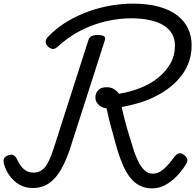

<svg xmlns="http://www.w3.org/2000/svg" viewBox="-40 -1020 1083 1059"><path d="M799 19Q775 19 753 12.5Q731 6 711 -8.5Q691 -23 673 -47Q655 -71 639.5 -106Q624 -141 609 -188Q602 -212 596 -233.5Q590 -255 585 -274.5Q580 -294 574.5 -312Q569 -330 565 -347.5Q561 -365 556.5 -384Q552 -403 548 -422Q520 -426 503 -443Q486 -460 486 -481Q486 -505 501 -522Q516 -539 549 -539Q572 -539 588.5 -528.5Q605 -518 617 -503Q679 -513 734.5 -535Q790 -557 832.5 -591.5Q875 -626 900 -670Q925 -714 925 -769Q925 -807 908 -835Q891 -863 860 -881.5Q829 -900 784.5 -909.5Q740 -919 684 -919Q616 -919 546 -903Q476 -887 408 -853Q340 -819 279 -763Q262 -747 247.5 -750.5Q233 -754 222 -766Q212 -777 212 -790.5Q212 -804 227 -819Q273 -867 330 -901Q387 -935 448.5 -957Q510 -979 572.5 -989.5Q635 -1000 692 -1000Q775 -1000 836.5 -983Q898 -966 938 -935Q978 -904 997.5 -862Q1017 -820 1017 -770Q1017 -713 997 -665.5Q977 -618 941.5 -579.5Q906 -541 858 -511Q810 -481 752.5 -461Q695 -441 631 -430Q635 -410 639.5 -393.5Q644 -377 647.5 -361.5Q651 -346 655 -332.5Q659 -319 663 -304.5Q667 -290 672 -275Q677 -260 682 -242Q695 -197 707 -165.5Q719 -134 731 -114Q743 -94 755 -82.5Q767 -71 779 -66.5Q791 -62 803 -62Q832 -62 859.5 -84.5Q887 -107 925 -159Q936 -172 949 -174.5Q962 -177 978 -163Q991 -152 993.5 -140.5Q996 -129 985 -113Q963 -77 933.5 -47Q904 -17 870.5 1Q837 19 799 19ZM141 17Q100 17 67.5 -1.5Q35 -20 13.5 -50Q-8 -80 -17 -112Q-23 -131 -18.5 -144Q-14 -157 5 -163Q24 -170 35 -164Q46 -158 54 -141Q65 -117 79 -100Q93 -83 109.5 -75.5Q126 -68 146 -68Q182 -68 206.5 -96Q231 -124 255 -198L448 -800Q453 -814 465 -820.5Q477 -827 499 -827Q522 -827 533 -820.5Q544 -814 538 -797L346 -199Q324 -133 296 -84Q268 -35 230 -9Q192 17 141 17Z"/></svg>

Font: Playwrite CZ
Style: Regular
Weight: 400
Designer: Veronika Burian, José Scaglione
Foundry: TypeTogether
Version: Version 1.002